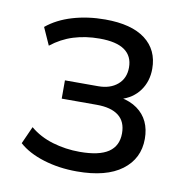

<svg xmlns="http://www.w3.org/2000/svg" viewBox="-64 -560 612 631"><g transform="rotate(10 242.5 -245.0)"><path d="M232 9Q172 9 120.5 -7Q69 -23 38 -51L64 -109Q96 -82 139.5 -69Q183 -56 230 -56Q295 -56 326 -77Q357 -98 357 -140Q357 -179 332 -198.5Q307 -218 259 -218H142V-279H253Q293 -279 317.5 -300Q342 -321 342 -357Q342 -395 314.5 -414.5Q287 -434 231 -434Q184 -434 144 -421.5Q104 -409 70 -382L44 -440Q79 -469 129.5 -484Q180 -499 238 -499Q326 -499 372 -464Q418 -429 418 -366Q418 -324 395.5 -293Q373 -262 332 -250V-255Q365 -249 388 -232.5Q411 -216 422.5 -191.5Q434 -167 434 -135Q434 -69 382 -30Q330 9 232 9Z"/></g></svg>

Font: Nunito Sans 10pt SemiCondensed
Style: Regular
Weight: 400
Width: 4
Designer: Vernon Adams
Foundry: Vernon Adams
Version: Version 3.101;gftools[0.9.27]